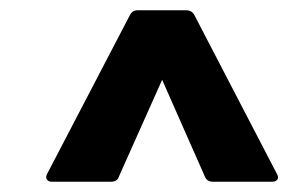

<svg xmlns="http://www.w3.org/2000/svg" viewBox="-20 -703 560 373"><path d="M80 -350Q74 -350 71 -354.5Q68 -359 72 -366L232 -673Q237 -683 247 -683H342Q353 -683 358 -673L517 -367Q522 -359 519 -354.5Q516 -350 509 -350H393Q382 -350 378 -360L295 -548L211 -360Q208 -350 196 -350Z"/></svg>

Font: Sofia Sans Semi Condensed Black
Style: Italic
Weight: 900
Italic angle: -9°
Version: Version 4.100